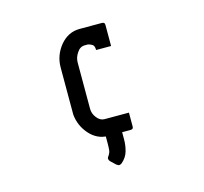

<svg xmlns="http://www.w3.org/2000/svg" viewBox="-80 -480 720 677"><g transform="rotate(-15 280.5 -141.0)"><path d="M227.5 -278.3Q227.5 -221.7 227.5 -109.4Q227.5 -90.8 239.3 -76.2Q251 -60.5 267.6 -60.5Q296.9 -60.5 356.4 -60.5Q356.4 -43.9 356.4 -9.8Q356.4 -5.9 354.5 -2.9Q351.6 0 346.7 0Q319.3 0 264.6 0Q224.6 0 196.3 -32.2Q168.9 -63.5 165 -104.5Q165 -161.1 165 -276.4Q165 -320.3 193.4 -355.5Q222.7 -390.6 264.6 -390.6Q292 -390.6 346.7 -390.6Q351.6 -390.6 354.5 -387.7Q356.4 -384.8 356.4 -379.9Q356.4 -354.5 356.4 -303.7Q337.9 -303.7 301.8 -303.7Q301.8 -321.3 292 -325.2Q282.2 -330.1 278.3 -330.1Q274.4 -330.1 267.6 -330.1Q250 -330.1 239.3 -313.5Q227.5 -296.9 227.5 -278.3ZM266.6 -25.4Q279.3 -25.4 304.7 -25.4Q309.6 -25.4 312.5 -22.5Q315.4 -20.5 315.4 -13.7Q315.4 0 315.4 26.4Q315.4 47.9 309.6 68.4Q303.7 89.8 285.2 105.5Q282.2 107.4 280.3 108.4Q277.3 109.4 275.4 109.4Q272.5 109.4 270.5 107.4Q267.6 106.4 265.6 104.5Q259.8 98.6 248 87.9Q244.1 84 243.2 79.1Q242.2 74.2 247.1 68.4Q253.9 58.6 254.9 48.8Q255.9 38.1 255.9 23.4Q255.9 11.7 255.9 -13.7Q255.9 -13.7 255.9 -13.7Q255.9 -20.5 257.8 -22.5Q260.7 -25.4 266.6 -25.4Z"/></g></svg>

Font: Lega 2020-21MOD
Style: Regular
Weight: 400
Designer: SIL Open Font License
Foundry: SIL Open Font License
Version: Version 1.00;July 1, 2020;FontCreator 13.0.0.2670 32-bit